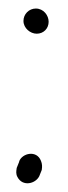

<svg xmlns="http://www.w3.org/2000/svg" viewBox="-20 -467 159 450"><path d="M19 -72C18 -66 17 -59 21 -52C33 -29 63 -36 72 -54L78 -69V-70C79 -76 79 -83 76 -90C66 -116 32 -108 25 -89V-88L19 -73ZM66 -388C82 -388 94 -400 94 -416C94 -431 82 -447 64 -447C48 -447 35 -434 35 -418C35 -401 51 -388 66 -388Z"/></svg>

Font: Stray Cat
Style: BdCn
Weight: 700
Version: Version 1.0